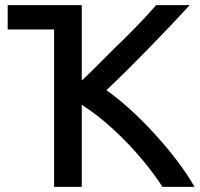

<svg xmlns="http://www.w3.org/2000/svg" viewBox="-20 -721 779 749"><path d="M299 -701V-407C340 -445 387 -493 434 -540C452 -557 470 -575 487 -592C528 -633 564 -672 589 -701H720C638 -611 494 -462 395 -369C510 -290 666 -121 739 8H614C534 -115 409 -243 299 -312V8H191V-606H10V-701Z"/></svg>

Font: Repo Medium
Style: Regular
Weight: 500
Designer: Stefan Peev
Foundry: Context Ltd
Version: Version 1.502